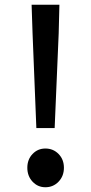

<svg xmlns="http://www.w3.org/2000/svg" viewBox="-20 -774 383 808"><path d="M133 -235 117 -634 113 -754H230L227 -634L210 -235ZM171 14Q139 14 117 -9.5Q95 -33 95 -68Q95 -103 117 -126Q139 -149 171 -149Q204 -149 226.5 -126Q249 -103 249 -68Q249 -33 226.5 -9.5Q204 14 171 14Z"/></svg>

Font: Source Han Sans TC Medium
Style: Regular
Weight: 500
Designer: Ryoko NISHIZUKA Ë•øÂ°öÊ∂ºÂ≠ê (kana, bopomofo & ideographs); Paul D. Hunt (Latin, Greek & Cyrillic); Sandoll Communicatio
Foundry: Adobe
Version: Version 2.004;hotconv 1.0.118;makeotfexe 2.5.65603